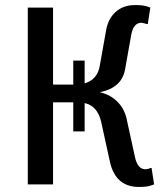

<svg xmlns="http://www.w3.org/2000/svg" viewBox="-20 -730 655 760"><path d="M580 -65 590 0 575 5Q561 10 530 10Q437 10 415 -90L380 -250Q365 -311 315 -322V-210H270V-325H190V0H90V-700H190V-395H270V-490H315V-400Q366 -415 375 -470L400 -610Q408 -656 438 -683Q468 -710 515 -710Q546 -710 560 -705L575 -700L565 -635H560L554 -637Q542 -640 540 -640Q509 -640 500 -595L475 -455Q466 -404 420 -380Q400 -370 375 -365Q403 -358 420 -347Q466 -318 480 -265L515 -105Q526 -60 555 -60Q559 -60 569 -62L575 -65Z"/></svg>

Font: Scada
Style: Regular
Weight: 400
Designer: Jovanny Lemonad
Foundry: Jovanny Lemonad
Version: Version 4.100;PS 004.100;hotconv 1.0.88;makeotf.lib2.5.64775